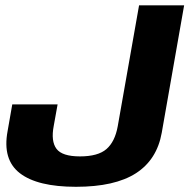

<svg xmlns="http://www.w3.org/2000/svg" viewBox="-20 -695 710 720"><path d="M265 5.5Q410.5 5.5 489.5 -45.2Q568.5 -96 586.5 -197L670.5 -675H501.5L421.5 -221.5Q411 -163.5 379.2 -136Q347.5 -108.5 280 -108.5Q213 -108.5 191.8 -137Q170.5 -165.5 181.5 -223L196 -303.5H26L8.5 -203.5Q-11.5 -96.5 54.5 -45.5Q120.5 5.5 265 5.5Z"/></svg>

Font: Anybody
Style: Bold Italic
Weight: 700
Italic angle: -10°
Designer: Tyler Finck
Foundry: Etcetera Type Company
Version: Version 1.113;gftools[0.9.25]